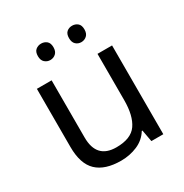

<svg xmlns="http://www.w3.org/2000/svg" viewBox="-171 -862 960 1004"><g transform="rotate(-30 309.0 -360.0)"><path d="M533 -536V0H461L448 -71H444Q418 -29 372 -9.5Q326 10 274 10Q177 10 128 -36.5Q79 -83 79 -185V-536H168V-191Q168 -63 287 -63Q376 -63 410.5 -113Q445 -163 445 -257V-536ZM169 -681Q169 -707 183 -718.5Q197 -730 216 -730Q235 -730 249 -718.5Q263 -707 263 -681Q263 -656 249 -643.5Q235 -631 216 -631Q197 -631 183 -643.5Q169 -656 169 -681ZM357 -681Q357 -707 370.5 -718.5Q384 -730 403 -730Q422 -730 436 -718.5Q450 -707 450 -681Q450 -656 436 -643.5Q422 -631 403 -631Q384 -631 370.5 -643.5Q357 -656 357 -681Z"/></g></svg>

Font: Noto Sans Avestan
Style: Regular
Weight: 400
Designer: Monotype Design Team
Foundry: Monotype Imaging Inc.
Version: Version 2.003; ttfautohint (v1.8.4.7-5d5b)